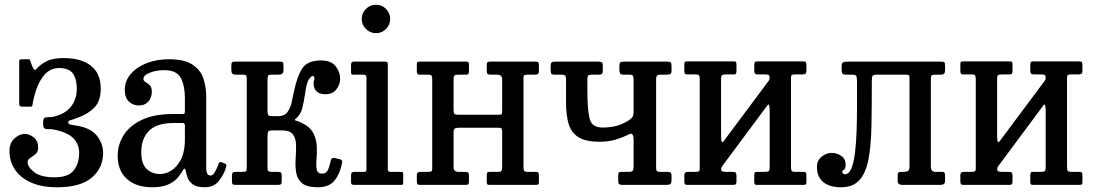

<svg xmlns="http://www.w3.org/2000/svg" viewBox="-20 -780 4621 810"><path d="M20 -141.5Q20 -177.5 41.2 -196.2Q62.5 -215 84 -215Q104.5 -215 122.8 -200Q141 -185 141 -157Q141 -139 130 -130Q119 -121 107.8 -114Q96.5 -107 96.5 -95.5Q96.5 -75.5 124.2 -53.8Q152 -32 211 -32Q268.5 -32 291.2 -61.5Q314 -91 314 -135Q314 -170.5 290.2 -196Q266.5 -221.5 207 -233.5Q195.5 -236 185.2 -235.2Q175 -234.5 168.5 -238Q162 -241.5 162 -256V-265Q162 -280 168.8 -283.2Q175.5 -286.5 185.8 -285.8Q196 -285 207 -288Q256 -299.5 280 -331Q304 -362.5 304 -406Q304 -446.5 287.5 -469.8Q271 -493 228.5 -493Q187.5 -493 159.8 -455Q132 -417 118 -344.5Q116.5 -336.5 116.2 -333.2Q116 -330 106 -330H75.5Q67 -330 64 -332.5Q61 -335 61 -343V-520.5Q61 -530 71 -530H98Q105 -530 105.8 -528Q106.5 -526 108.5 -521L116.5 -499.5Q122.5 -486.5 125.8 -485Q129 -483.5 136 -491.5Q151.5 -509 177 -522Q202.5 -535 248.5 -535Q322.5 -535 363.8 -502.5Q405 -470 405 -406Q405 -355 379.5 -327.8Q354 -300.5 311 -284.5Q282 -273.5 275 -272.2Q268 -271 268 -262.5Q268 -256.5 279.8 -254Q291.5 -251.5 308 -249Q363.5 -239.5 389.2 -206.8Q415 -174 415 -135Q415 -71.5 367.2 -30.8Q319.5 10 221 10Q154 10 109.2 -10.8Q64.5 -31.5 42.2 -66Q20 -100.5 20 -141.5Z M476.5 -123Q476.5 -170 501.8 -210Q527 -250 578.8 -274.5Q630.5 -299 710.5 -299H747Q755.5 -299 757.8 -301Q760 -303 760 -312V-367Q760 -417.5 743 -450.8Q726 -484 672 -484Q639 -484 612 -473.2Q585 -462.5 585 -447.5Q585 -438.5 593.8 -433.8Q602.5 -429 611.5 -420.8Q620.5 -412.5 620.5 -393Q620.5 -367.5 605.8 -351.2Q591 -335 565.5 -335Q542 -335 524.2 -351.2Q506.5 -367.5 506.5 -400.5Q506.5 -439 531.8 -468.2Q557 -497.5 599.2 -513.8Q641.5 -530 692 -530Q758 -530 792 -507.5Q826 -485 838 -448.8Q850 -412.5 850 -372V-71Q850 -39.5 868.5 -39.5Q878 -39.5 886.5 -54Q895 -68.5 902.5 -89.5Q905 -98.5 915 -95.5L930 -89.5Q936.5 -87 934.5 -77.5Q925.5 -44 903.8 -17Q882 10 844.5 10H844Q810 10 793.5 -2.2Q777 -14.5 771.2 -31Q765.5 -47.5 763.5 -59.5Q760 -78 750 -59Q744 -48 730.8 -31.5Q717.5 -15 691.5 -2.5Q665.5 10 621.5 10Q554.5 10 515.5 -25Q476.5 -60 476.5 -123ZM576 -138Q576 -88 599 -67Q622 -46 654 -46Q697.5 -46 728.8 -84.5Q760 -123 760 -191V-251Q760 -261 750 -261H710.5Q642 -261 609 -228.5Q576 -196 576 -138Z M1423.5 -95Q1415.5 -49.5 1392.5 -19.8Q1369.5 10 1321 10Q1274.5 10 1254.2 -7.2Q1234 -24.5 1229.5 -52Q1225 -79.5 1227.2 -110Q1229.5 -140.5 1229 -168Q1228.5 -195.5 1216 -212.8Q1203.5 -230 1168.5 -230H1131.5Q1115 -230 1111.8 -225.2Q1108.5 -220.5 1108.5 -204V-72Q1108.5 -60.5 1112.2 -57.8Q1116 -55 1126 -55H1152Q1162.5 -55 1165.5 -51.8Q1168.5 -48.5 1168.5 -37.5V-15.5Q1168.5 -5.5 1165.2 -2.8Q1162 0 1152.5 0H974Q964.5 0 961.5 -3.2Q958.5 -6.5 958.5 -16V-37.5Q958.5 -49 962.2 -52Q966 -55 976.5 -55H1004Q1016 -55 1018.5 -58Q1021 -61 1021 -74.5V-446Q1021 -458 1018.2 -461.5Q1015.5 -465 1005.5 -465H975.5Q964.5 -465 960.2 -469.2Q956 -473.5 956 -487V-503Q956 -513.5 958.8 -516.8Q961.5 -520 972 -520H1158Q1169.5 -520 1172.8 -517.2Q1176 -514.5 1176 -503V-486Q1176 -472.5 1170 -468.8Q1164 -465 1154 -465H1127Q1115 -465 1111.8 -461.5Q1108.5 -458 1108.5 -441.5V-314Q1108.5 -298.5 1112 -294.2Q1115.5 -290 1129.5 -290H1153.5Q1179.5 -290 1192 -306.2Q1204.5 -322.5 1210 -346.5Q1215.5 -370.5 1220 -393.5Q1234 -460.5 1256.2 -492.8Q1278.5 -525 1334.5 -525Q1376.5 -525 1395.8 -500.8Q1415 -476.5 1415 -448.5Q1415 -424 1399.2 -403.2Q1383.5 -382.5 1353.5 -382.5Q1327.5 -382.5 1315.2 -394.8Q1303 -407 1303 -428Q1303 -439.5 1304.8 -441Q1306.5 -442.5 1306.5 -450Q1306.5 -459.5 1298.5 -459.5Q1293.5 -459.5 1283.2 -445.2Q1273 -431 1266.5 -381Q1262 -350.5 1255 -323.2Q1248 -296 1230 -281.5Q1219 -273 1228.8 -271Q1238.5 -269 1252 -262Q1288 -245 1301.8 -218.2Q1315.5 -191.5 1316.5 -162Q1317.5 -132.5 1315.2 -106.5Q1313 -80.5 1316.5 -64Q1320 -47.5 1339.5 -47.5Q1355.5 -47.5 1362.8 -62Q1370 -76.5 1375.5 -102.5Q1378.5 -115.5 1391 -113.5L1411 -109Q1425.5 -106.5 1423.5 -95Z M1506 -700Q1506 -725 1523.8 -742.5Q1541.5 -760 1566 -760Q1591 -760 1608.5 -742.5Q1626 -725 1626 -700Q1626 -675.5 1608.5 -657.8Q1591 -640 1566 -640Q1541.5 -640 1523.8 -657.8Q1506 -675.5 1506 -700ZM1514 -465H1471.5Q1464 -465 1462.5 -467.2Q1461 -469.5 1461 -477V-507Q1461 -520 1473 -520H1606.5Q1616 -520 1616 -509.5V-67Q1616 -55 1626.5 -55H1669Q1676 -55 1678.5 -53.5Q1681 -52 1681 -45V-12Q1681 -5 1679.8 -2.5Q1678.5 0 1671.5 0H1476.5Q1468 0 1464.5 -2Q1461 -4 1461 -12V-40Q1461 -50 1464.8 -52.5Q1468.5 -55 1477.5 -55H1514.5Q1523 -55 1524.5 -58Q1526 -61 1526 -69V-453Q1526 -465 1514 -465Z M2188.5 -77.5Q2188.5 -64.5 2190.8 -59.8Q2193 -55 2206.5 -55H2240.5Q2248.5 -55 2251 -51.8Q2253.5 -48.5 2253.5 -40V-11Q2253.5 -3 2249.8 -1.5Q2246 0 2238 0H2044.5Q2036.5 0 2035 -3.8Q2033.5 -7.5 2033.5 -15.5V-40.5Q2033.5 -49 2035.8 -52Q2038 -55 2046 -55H2078.5Q2090.5 -55 2094.5 -58.2Q2098.5 -61.5 2098.5 -74.5V-225.5Q2098.5 -234.5 2095.5 -237.8Q2092.5 -241 2083 -241H1918Q1903 -241 1898.2 -237.5Q1893.5 -234 1893.5 -218V-75.5Q1893.5 -55 1914.5 -55H1941Q1951 -55 1954.8 -52Q1958.5 -49 1958.5 -38V-15Q1958.5 -6 1955.8 -3Q1953 0 1944.5 0H1752.5Q1743.5 0 1741 -3.2Q1738.5 -6.5 1738.5 -16V-39Q1738.5 -49.5 1742.5 -52.2Q1746.5 -55 1756.5 -55H1786.5Q1796 -55 1799.8 -57.2Q1803.5 -59.5 1803.5 -69V-442.5Q1803.5 -455.5 1801 -460.2Q1798.5 -465 1785.5 -465H1751.5Q1743 -465 1740.8 -468.2Q1738.5 -471.5 1738.5 -480V-509Q1738.5 -517.5 1742 -518.8Q1745.5 -520 1754 -520H1947.5Q1955 -520 1956.8 -516.5Q1958.5 -513 1958.5 -504.5V-479.5Q1958.5 -471.5 1956 -468.2Q1953.5 -465 1946 -465H1913.5Q1901.5 -465 1897.5 -461.8Q1893.5 -458.5 1893.5 -445.5V-317.5Q1893.5 -305 1896.5 -300.5Q1899.5 -296 1913.5 -296H2083.5Q2094.5 -296 2096.5 -298Q2098.5 -300 2098.5 -311V-444.5Q2098.5 -465 2077.5 -465H2051Q2040.5 -465 2037 -468Q2033.5 -471 2033.5 -482V-505Q2033.5 -514 2036 -517Q2038.5 -520 2047.5 -520H2239.5Q2248.5 -520 2251 -516.8Q2253.5 -513.5 2253.5 -504V-481Q2253.5 -470.5 2249.2 -467.8Q2245 -465 2235.5 -465H2205.5Q2195.5 -465 2192 -462.8Q2188.5 -460.5 2188.5 -451Z M2653 -439Q2653 -455 2650.2 -460Q2647.5 -465 2634.5 -465H2610Q2599.5 -465 2596.2 -470Q2593 -475 2593 -484.5V-499Q2593 -512.5 2596.2 -516.2Q2599.5 -520 2613 -520H2793Q2805 -520 2809 -517Q2813 -514 2813 -501V-482Q2813 -471.5 2808.8 -468.2Q2804.5 -465 2793.5 -465H2770.5Q2757.5 -465 2752.8 -461.8Q2748 -458.5 2748 -442V-72Q2748 -61.5 2751.5 -58.2Q2755 -55 2766.5 -55H2793.5Q2803.5 -55 2808.2 -52.5Q2813 -50 2813 -39V-22Q2813 -6.5 2807.8 -3.2Q2802.5 0 2788 0H2608Q2594.5 0 2591.2 -4Q2588 -8 2588 -22V-37Q2588 -47.5 2590 -51.2Q2592 -55 2602.5 -55H2632Q2646.5 -55 2649.8 -60.5Q2653 -66 2653 -80V-191Q2653 -204.5 2648.8 -212Q2644.5 -219.5 2631.5 -212.5Q2605.5 -199.5 2576.2 -190.8Q2547 -182 2508 -182Q2451.5 -182 2421 -200.8Q2390.5 -219.5 2379.2 -256.2Q2368 -293 2368 -347V-445.5Q2368 -457.5 2363.8 -461.2Q2359.5 -465 2348.5 -465H2320.5Q2307.5 -465 2305.2 -470Q2303 -475 2303 -488V-501Q2303 -513 2307.2 -516.5Q2311.5 -520 2323 -520H2503Q2513 -520 2518 -517.5Q2523 -515 2523 -504V-484Q2523 -472 2519.5 -468.5Q2516 -465 2504.5 -465H2477.5Q2464.5 -465 2461.2 -461Q2458 -457 2458 -443.5V-397Q2458 -320.5 2467 -281.2Q2476 -242 2520.5 -242Q2554 -242 2579.2 -248.5Q2604.5 -255 2630 -270.5Q2641 -278 2647 -284.8Q2653 -291.5 2653 -311.5Z M3317 -77.5Q3317 -64.5 3319.5 -59.8Q3322 -55 3335 -55H3369Q3377.5 -55 3379.8 -51.8Q3382 -48.5 3382 -40V-11Q3382 -3 3378.5 -1.5Q3375 0 3366.5 0H3173Q3165 0 3163.5 -3.8Q3162 -7.5 3162 -15.5V-40.5Q3162 -49 3164.2 -52Q3166.5 -55 3174.5 -55H3207Q3219 -55 3223 -58.2Q3227 -61.5 3227 -74.5V-314.5Q3227 -329 3224.8 -335.8Q3222.5 -342.5 3217 -335L3030.5 -84Q3028 -80.5 3025.2 -76.5Q3022.5 -72.5 3022.5 -66Q3022.5 -58.5 3028 -56.8Q3033.5 -55 3043 -55H3069.5Q3079.5 -55 3083.2 -52Q3087 -49 3087 -38V-15Q3087 -6 3084.2 -3Q3081.5 0 3073 0H2881Q2872 0 2869.5 -3.2Q2867 -6.5 2867 -16V-39Q2867 -49.5 2871.2 -52.2Q2875.5 -55 2885 -55H2915Q2925 -55 2928.5 -57.2Q2932 -59.5 2932 -69V-443.5Q2932 -456.5 2929.5 -461.2Q2927 -466 2914 -466H2880Q2872 -466 2869.5 -469.2Q2867 -472.5 2867 -481V-510Q2867 -518.5 2870.8 -519.8Q2874.5 -521 2882.5 -521H3076Q3084 -521 3085.5 -517.5Q3087 -514 3087 -505.5V-480.5Q3087 -472.5 3084.8 -469.2Q3082.5 -466 3074.5 -466H3042Q3030 -466 3026 -462.8Q3022 -459.5 3022 -446.5V-211Q3022 -191.5 3024.2 -183.5Q3026.5 -175.5 3034.5 -186.5L3222.5 -438.5Q3227 -445 3227 -450.5Q3227 -462 3222.2 -464Q3217.5 -466 3206 -466H3179.5Q3169.5 -466 3165.8 -469Q3162 -472 3162 -483V-506Q3162 -515 3164.8 -518Q3167.5 -521 3176 -521H3368Q3377 -521 3379.5 -517.8Q3382 -514.5 3382 -505V-482Q3382 -471.5 3378 -468.8Q3374 -466 3364 -466H3334Q3324.5 -466 3320.8 -463.8Q3317 -461.5 3317 -452Z M3426.5 -75Q3426.5 -103 3446.2 -119Q3466 -135 3488.5 -135Q3511 -135 3529.2 -122.2Q3547.5 -109.5 3547.5 -86Q3547.5 -67.5 3540.5 -64Q3533.5 -60.5 3533.5 -55Q3533.5 -50 3537.2 -47.5Q3541 -45 3544.5 -45Q3561.5 -45 3571.8 -69.5Q3582 -94 3587 -135.2Q3592 -176.5 3593.8 -227.5Q3595.5 -278.5 3595.5 -332.5Q3595.5 -386.5 3595.5 -435.5Q3595.5 -452.5 3592.8 -458.8Q3590 -465 3575 -465H3552Q3537 -465 3533.8 -469.5Q3530.5 -474 3530.5 -490V-500Q3530.5 -514.5 3536.2 -517.2Q3542 -520 3555.5 -520H3949Q3960.5 -520 3963.8 -517.2Q3967 -514.5 3967 -503V-486Q3967 -473 3962.8 -469Q3958.5 -465 3949 -465H3926.5Q3914.5 -465 3910.8 -462.2Q3907 -459.5 3907 -447V-77Q3907 -55 3926 -55H3956Q3963 -55 3965 -50.5Q3967 -46 3967 -39V-16Q3967 0 3947 0H3787Q3767 0 3767 -16V-41Q3767 -49 3770.2 -52Q3773.5 -55 3785 -55H3795Q3805 -55 3811 -59Q3817 -63 3817 -80V-448Q3817 -458 3815.2 -461.5Q3813.5 -465 3802 -465H3680.5Q3664.5 -465 3661.2 -460Q3658 -455 3658 -439Q3658 -334 3656.5 -250.8Q3655 -167.5 3644.2 -109.5Q3633.5 -51.5 3606.2 -20.8Q3579 10 3528 10Q3479.5 10 3453 -12Q3426.5 -34 3426.5 -75Z M4481.5 -77.5Q4481.5 -64.5 4484 -59.8Q4486.5 -55 4499.5 -55H4533.5Q4542 -55 4544.2 -51.8Q4546.5 -48.5 4546.5 -40V-11Q4546.5 -3 4543 -1.5Q4539.5 0 4531 0H4337.5Q4329.5 0 4328 -3.8Q4326.5 -7.5 4326.5 -15.5V-40.5Q4326.5 -49 4328.8 -52Q4331 -55 4339 -55H4371.5Q4383.5 -55 4387.5 -58.2Q4391.5 -61.5 4391.5 -74.5V-314.5Q4391.5 -329 4389.2 -335.8Q4387 -342.5 4381.5 -335L4195 -84Q4192.5 -80.5 4189.8 -76.5Q4187 -72.5 4187 -66Q4187 -58.5 4192.5 -56.8Q4198 -55 4207.5 -55H4234Q4244 -55 4247.8 -52Q4251.5 -49 4251.5 -38V-15Q4251.5 -6 4248.8 -3Q4246 0 4237.5 0H4045.5Q4036.5 0 4034 -3.2Q4031.5 -6.5 4031.5 -16V-39Q4031.5 -49.5 4035.8 -52.2Q4040 -55 4049.5 -55H4079.5Q4089.5 -55 4093 -57.2Q4096.5 -59.5 4096.5 -69V-443.5Q4096.5 -456.5 4094 -461.2Q4091.5 -466 4078.5 -466H4044.5Q4036.5 -466 4034 -469.2Q4031.5 -472.5 4031.5 -481V-510Q4031.5 -518.5 4035.2 -519.8Q4039 -521 4047 -521H4240.5Q4248.5 -521 4250 -517.5Q4251.5 -514 4251.5 -505.5V-480.5Q4251.5 -472.5 4249.2 -469.2Q4247 -466 4239 -466H4206.5Q4194.5 -466 4190.5 -462.8Q4186.5 -459.5 4186.5 -446.5V-211Q4186.5 -191.5 4188.8 -183.5Q4191 -175.5 4199 -186.5L4387 -438.5Q4391.5 -445 4391.5 -450.5Q4391.5 -462 4386.8 -464Q4382 -466 4370.5 -466H4344Q4334 -466 4330.2 -469Q4326.5 -472 4326.5 -483V-506Q4326.5 -515 4329.2 -518Q4332 -521 4340.5 -521H4532.5Q4541.5 -521 4544 -517.8Q4546.5 -514.5 4546.5 -505V-482Q4546.5 -471.5 4542.5 -468.8Q4538.5 -466 4528.5 -466H4498.5Q4489 -466 4485.2 -463.8Q4481.5 -461.5 4481.5 -452Z"/></svg>

Font: Besley* Narrow
Style: Regular
Weight: 400
Width: 4
Designer: Owen Earl
Foundry: indestructible type*
Version: Version 3.000; ttfautohint (v1.8.3)